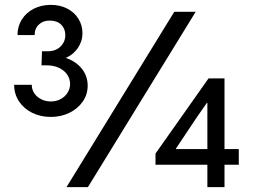

<svg xmlns="http://www.w3.org/2000/svg" viewBox="-20 -768 1040 788"><path d="M38.1 -419.9H110.4Q110.4 -400.4 121.1 -384.8Q131.8 -369.1 149.7 -360.4Q167.5 -351.6 188.5 -351.6Q210.9 -351.6 229 -361.3Q247.1 -371.1 257.3 -387.5Q267.6 -403.8 267.6 -423.8Q267.6 -444.3 255.9 -461.7Q244.1 -479 222.2 -489.5Q200.2 -500 169.9 -500H150.4L152.3 -557.6H175.8Q208.5 -557.6 228.3 -576.9Q248 -596.2 248 -624Q248 -650.4 231 -667Q213.9 -683.6 183.6 -683.6Q156.7 -683.6 139.4 -667.2Q122.1 -650.9 122.1 -624H51.8Q51.8 -659.7 69.6 -688Q87.4 -716.3 118.7 -732.2Q149.9 -748 188.5 -748Q226.6 -748 256.1 -732.7Q285.6 -717.3 302 -690.7Q318.4 -664.1 318.4 -631.8Q318.4 -598.6 299.8 -571.3Q281.2 -543.9 250 -530.3Q291 -516.6 315.4 -486.6Q339.8 -456.5 339.8 -416Q339.8 -380.4 319.6 -351.1Q299.3 -321.8 264.6 -304.9Q230 -288.1 188.5 -288.1Q146.5 -288.1 112.3 -304.9Q78.1 -321.8 58.1 -351.8Q38.1 -381.8 38.1 -419.9ZM695.3 -719.7H783.2L340.8 0H252.9ZM831.1 -91.8H618.2V-137.7L835.9 -446.3H901.4V-156.2H960V-91.8H901.4V0H831.1ZM831.1 -156.2V-345.7H829.1L790 -290L702.1 -158.2V-156.2Z"/></svg>

Font: Reddit Sans Vanilla
Style: Regular
Weight: 400
Designer: Stephen Hutchings
Foundry: Reddit
Version: Version 1.013